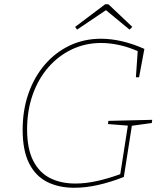

<svg xmlns="http://www.w3.org/2000/svg" viewBox="-20 -881 778 907"><path d="M331 6Q258 6 203 -21.5Q148 -49 117.5 -109.5Q87 -170 87 -268Q87 -361 114.5 -439.5Q142 -518 192 -576Q242 -634 309.5 -666Q377 -698 457 -698Q505 -698 556.5 -686Q608 -674 662 -650L637 -516H622L631 -646L636 -637Q590 -658 544.5 -668Q499 -678 458 -678Q383 -678 319 -647.5Q255 -617 207.5 -562Q160 -507 134 -432.5Q108 -358 108 -270Q108 -179 136.5 -122.5Q165 -66 216 -40Q267 -14 336 -14Q385 -14 439 -26Q493 -38 553 -60L547 -51L585 -294L591 -287L490 -295L492 -310L699 -315L697 -300L597 -286L604 -294L565 -45Q501 -20 442.5 -7Q384 6 331 6ZM344 -741 335 -754 477 -861H492L605 -754L592 -741L477 -836H485Z"/></svg>

Font: Bitter Thin Thin
Style: Italic
Weight: 250
Italic angle: -9°
Version: Version 2.002